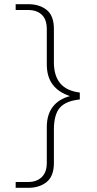

<svg xmlns="http://www.w3.org/2000/svg" viewBox="-20 -756 464 919"><path d="M55 115H116Q155 115 179.5 92Q204 69 204 23V-148Q204 -207 232.5 -244.5Q261 -282 315 -296Q260 -314 232 -351.5Q204 -389 204 -448V-616Q204 -663 180 -685.5Q156 -708 116 -708H55V-736H115Q169 -736 203.5 -708.5Q238 -681 238 -617V-457Q238 -394 268 -357.5Q298 -321 362 -313V-280Q295 -273 266.5 -240.5Q238 -208 238 -135V24Q238 87 203.5 115Q169 143 115 143H55Z"/></svg>

Font: Maitree ExtraLight
Style: Regular
Weight: 275
Designer: CadsonDemak Team
Foundry: CadsonDemak
Version: Version 1.003